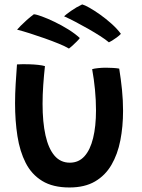

<svg xmlns="http://www.w3.org/2000/svg" viewBox="-20 -802 629 848"><path d="M387 -496.5Q396.5 -499.5 413.8 -501.2Q431 -503 447.5 -503Q462 -503 479 -502Q496 -501 506.5 -499Q514 -453 518.8 -405.8Q523.5 -358.5 523.5 -312.5Q523.5 -243 511.5 -181.8Q499.5 -120.5 472.2 -73.8Q445 -27 399.5 -0.5Q354 26 286.5 26Q213.5 26 166.5 -2.8Q119.5 -31.5 93.5 -82.5Q67.5 -133.5 57 -201Q46.5 -268.5 46.5 -346Q46.5 -388 49.2 -431.8Q52 -475.5 55 -517.5Q65.5 -518.5 81.8 -518.5Q98 -518.5 111 -518Q129.5 -517.5 148.2 -515.5Q167 -513.5 178.5 -510Q174 -468.5 171 -426.2Q168 -384 168 -343.5Q168 -262.5 181 -204.2Q194 -146 220.5 -114.8Q247 -83.5 288.5 -83.5Q327.5 -83.5 353 -111.8Q378.5 -140 391.2 -192Q404 -244 404 -315Q404 -359.5 399.5 -406.2Q395 -453 387 -496.5ZM129.5 -739Q140 -738.5 164.8 -729.5Q189.5 -720.5 220.8 -705.5Q252 -690.5 281.8 -672Q311.5 -653.5 332.5 -634Q328.5 -628 318.2 -617.8Q308 -607.5 298.2 -598.8Q288.5 -590 284.5 -587.5Q268 -597.5 239.2 -609.2Q210.5 -621 177 -632.8Q143.5 -644.5 111.5 -654.8Q79.5 -665 55.5 -671Q60 -676.5 71.5 -688.2Q83 -700 98.5 -713.8Q114 -727.5 129.5 -739ZM343 -782.5Q353.5 -780 374.8 -768Q396 -756 421.8 -737.8Q447.5 -719.5 472.2 -697.5Q497 -675.5 514 -652.5Q506.5 -644.5 495.5 -636.5Q484.5 -628.5 474.8 -622.5Q465 -616.5 461 -615Q446.5 -627.5 422.2 -643Q398 -658.5 369.5 -674.8Q341 -691 313.2 -705.5Q285.5 -720 263 -730Q270.5 -737.5 293.5 -753.8Q316.5 -770 343 -782.5Z"/></svg>

Font: Grandstander Thin Medium
Style: Regular
Weight: 500
Version: Version 1.200